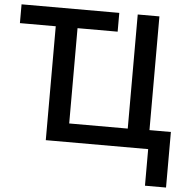

<svg xmlns="http://www.w3.org/2000/svg" viewBox="-60 -773 1011 1029"><g transform="rotate(5 446.0 -258.5)"><path d="M755.9 -102.1H871.1V196.8H757.8V0H207V-612.8H14.2V-713.9H540V-612.8H324.2V-100.1H639.2V-713.9H755.9Z"/></g></svg>

Font: OpenSans-Semibold
Style: Regular
Weight: 600
Foundry: Ascender Corporation
Version: Version 1.10